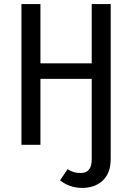

<svg xmlns="http://www.w3.org/2000/svg" viewBox="-20 -709 643 940"><path d="M522 -689V68Q522 138 483.5 174.5Q445 211 382 211Q321 211 274 174L311 119Q326 129 340.5 133.5Q355 138 375 138Q429 138 429 72V-323H178V0H85V-689H178V-399H429V-689Z"/></svg>

Font: Fira Sans Condensed
Style: Regular
Weight: 400
Width: 3
Designer: bBox Type GmbH & Carrois Corporate GbR & Edenspiekermann AG
Foundry: bBox Type GmbH & Carrois Corporate GbR & Edenspiekermann AG
Version: Version 4.301